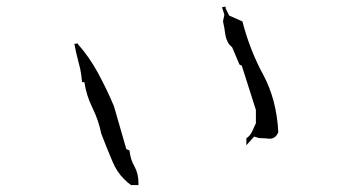

<svg xmlns="http://www.w3.org/2000/svg" viewBox="-20 -550 1040 570"><path d="M230.5 -306.2H223.6Q221.2 -331.1 218.3 -344.7Q215.3 -358.4 210.4 -376.2Q205.6 -394 200.7 -419.9L211.4 -420.9V-418.9Q245.1 -380.9 271 -333.3Q296.9 -285.6 318.4 -234.4Q318.8 -233.9 355 -107.4L364.3 -103.5Q366.2 -88.4 369.6 -77.6Q373 -66.9 378.9 -56.6Q391.1 -34.7 391.1 -5.9V-0.5H369.1Q357.4 -8.8 348.6 -18.1Q327.1 -39.1 314.5 -69.3Q296.9 -110.4 280.8 -152.8Q272.5 -193.4 254.4 -230Q236.3 -266.6 230.5 -306.2ZM711.4 -118.7V-139.6Q716.8 -143.1 719.2 -146Q725.1 -151.9 728.5 -159.7Q733.4 -171.4 739.7 -184.1V-223.6L697.8 -355L690.9 -358.4L669.4 -409.2L660.6 -418Q650.9 -431.6 648.4 -450.7Q646 -469.7 642.1 -486.3L646 -506.3L639.2 -528.8L649.9 -530.3V-524.9L660.2 -503.9L699.7 -486.3Q721.7 -401.4 761.2 -328.6Q801.3 -254.4 806.2 -157.2Q802.7 -149.4 798.3 -145Q791 -138.2 781.2 -138.2Q779.8 -138.2 777.3 -138.4Q774.9 -138.7 772 -138.9Q769 -139.2 766.4 -139.4Q763.7 -139.6 760.7 -139.6Q755.4 -140.1 750 -140.1H749L734.4 -144.5Z"/></svg>

Font: Bakudai
Style: Medium
Weight: 500
Version: Version 1.48